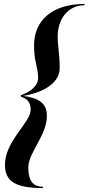

<svg xmlns="http://www.w3.org/2000/svg" viewBox="-20 -800 447 970"><path d="M197 150V143.5C135 143.5 123 96.5 123 46C123 -30 217 -115 217 -215C217 -282 171.5 -304.5 97 -315.5C177.5 -328 281.5 -370 281.5 -456C281.5 -531 271.5 -561 271.5 -617C271.5 -702.5 322.5 -773.5 407 -773.5V-780C242 -780 152 -695 152 -571C152 -484 172.5 -462.5 172.5 -407C172.5 -356 115 -329 85 -319V-312C115 -302 135 -286 135 -245C135 -182 5 -87 5 32.5C5 119 62 150 197 150Z"/></svg>

Font: Bodoni* 96pt Medium
Style: Italic
Weight: 500
Italic angle: -13°
Version: Version 2.3